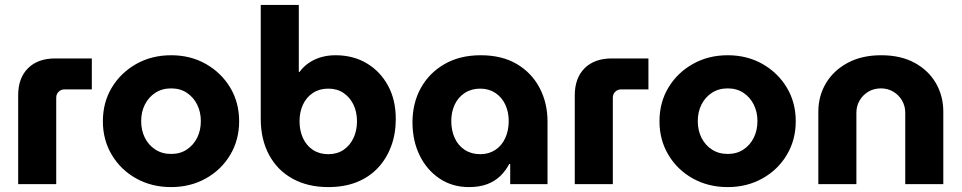

<svg xmlns="http://www.w3.org/2000/svg" viewBox="-20 -750 3920 782"><path d="M54 0V-362Q54 -432 94 -472Q134 -512 205 -512H354V-386H243Q229 -386 219 -376.5Q209 -367 209 -352V0Z M677 12Q598 12 535 -23Q472 -58 435.5 -119Q399 -180 399 -256Q399 -333 435.5 -393.5Q472 -454 535 -489.5Q598 -525 677 -525Q756 -525 818.5 -489.5Q881 -454 917.5 -393.5Q954 -333 954 -256Q954 -180 917.5 -119Q881 -58 818 -23Q755 12 677 12ZM677 -123Q714 -123 741 -141Q768 -159 783 -189Q798 -219 798 -257Q798 -294 783 -324Q768 -354 741 -372Q714 -390 677 -390Q640 -390 612.5 -372Q585 -354 570 -324Q555 -294 555 -257Q555 -219 570 -189Q585 -159 612.5 -141Q640 -123 677 -123Z M1317 12Q1234 12 1172 -22Q1110 -56 1076 -119Q1042 -182 1042 -266V-730H1197V-457H1200Q1215 -478 1237.5 -493.5Q1260 -509 1287.5 -517Q1315 -525 1346 -525Q1419 -525 1474 -492Q1529 -459 1560.5 -401Q1592 -343 1592 -265Q1592 -205 1573 -154Q1554 -103 1518.5 -65.5Q1483 -28 1432.5 -8Q1382 12 1317 12ZM1317 -122Q1353 -122 1379 -139.5Q1405 -157 1419.5 -187.5Q1434 -218 1434 -256Q1434 -294 1419.5 -324Q1405 -354 1379 -371.5Q1353 -389 1317 -389Q1281 -389 1254.5 -371.5Q1228 -354 1214 -324Q1200 -294 1200 -256Q1200 -218 1214 -187.5Q1228 -157 1254.5 -139.5Q1281 -122 1317 -122Z M1890 12Q1822 12 1770 -23Q1718 -58 1689 -117.5Q1660 -177 1660 -252Q1660 -330 1694 -391.5Q1728 -453 1790.5 -489Q1853 -525 1938 -525Q2024 -525 2084.5 -489.5Q2145 -454 2177.5 -392.5Q2210 -331 2210 -255V0H2058V-82H2054Q2040 -55 2018 -33.5Q1996 -12 1964.5 0Q1933 12 1890 12ZM1936 -122Q1971 -122 1997.5 -139.5Q2024 -157 2038 -188Q2052 -219 2052 -257Q2052 -294 2038 -324Q2024 -354 1997.5 -371.5Q1971 -389 1936 -389Q1900 -389 1873 -371.5Q1846 -354 1832 -324Q1818 -294 1818 -257Q1818 -219 1832 -188Q1846 -157 1873 -139.5Q1900 -122 1936 -122Z M2321 0V-362Q2321 -432 2361 -472Q2401 -512 2472 -512H2621V-386H2510Q2496 -386 2486 -376.5Q2476 -367 2476 -352V0Z M2944 12Q2865 12 2802 -23Q2739 -58 2702.5 -119Q2666 -180 2666 -256Q2666 -333 2702.5 -393.5Q2739 -454 2802 -489.5Q2865 -525 2944 -525Q3023 -525 3085.5 -489.5Q3148 -454 3184.5 -393.5Q3221 -333 3221 -256Q3221 -180 3184.5 -119Q3148 -58 3085 -23Q3022 12 2944 12ZM2944 -123Q2981 -123 3008 -141Q3035 -159 3050 -189Q3065 -219 3065 -257Q3065 -294 3050 -324Q3035 -354 3008 -372Q2981 -390 2944 -390Q2907 -390 2879.5 -372Q2852 -354 2837 -324Q2822 -294 2822 -257Q2822 -219 2837 -189Q2852 -159 2879.5 -141Q2907 -123 2944 -123Z M3313 0V-295Q3313 -359 3344 -411Q3375 -463 3432.5 -494Q3490 -525 3569 -525Q3649 -525 3705.5 -494Q3762 -463 3792 -411Q3822 -359 3822 -295V0H3667V-291Q3667 -318 3654 -340.5Q3641 -363 3618.5 -376.5Q3596 -390 3568 -390Q3539 -390 3516.5 -376.5Q3494 -363 3481 -340.5Q3468 -318 3468 -291V0Z"/></svg>

Font: MuseoModerno SemiBold
Style: Bold
Weight: 700
Version: Version 1.001